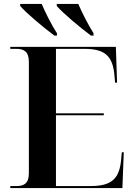

<svg xmlns="http://www.w3.org/2000/svg" viewBox="-20 -951 682 971"><path d="M255 -771H268V-783C242 -822 208 -890 191 -931H82V-921C109 -888 202 -810 255 -771ZM440 -771H453V-783C428 -822 393 -890 376 -931H267V-921C294 -888 387 -810 440 -771ZM32 0H599L606 -181H596L593 -148C585 -46 544 -10 437 -10H263V-368H505V-378H263V-704H406C511 -704 551 -668 559 -567L562 -533H572L566 -714H32V-704H63C101 -704 126 -690 126 -638V-75C126 -23 101 -10 63 -10H32Z"/></svg>

Font: Noto Serif Display SemiBold
Style: Regular
Weight: 600
Designer: Monotype Design Team
Foundry: Monotype Imaging Inc.
Version: Version 2.009